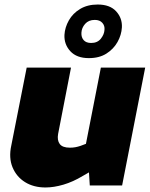

<svg xmlns="http://www.w3.org/2000/svg" viewBox="-20 -820 662 849"><path d="M181 9Q129 9 91 -14.5Q53 -38 35.5 -80Q18 -122 30 -177L98 -521H294L237 -228Q232 -200 244 -183.5Q256 -167 289 -167Q302 -167 313 -169Q324 -171 336 -175L360 -184L426 -521H622L520 0H377L371 -96L407 -77L346 -42Q303 -16 260.5 -3.5Q218 9 181 9ZM373 -563Q319 -563 291 -593.5Q263 -624 265 -666Q267 -699 284.5 -730Q302 -761 334.5 -780.5Q367 -800 412 -800Q466 -800 493.5 -770Q521 -740 519 -699Q517 -665 499.5 -634Q482 -603 450.5 -583Q419 -563 373 -563ZM383 -630Q411 -630 426 -649Q441 -668 442 -688Q444 -706 432.5 -719Q421 -732 399 -732Q372 -732 356.5 -714.5Q341 -697 340 -675Q339 -655 350 -642.5Q361 -630 383 -630Z"/></svg>

Font: REM ExtraBold
Style: Italic
Weight: 800
Italic angle: -11°
Designer: Octavio Pardo
Foundry: Ashler Design
Version: Version 1.005;gftools[0.9.28]